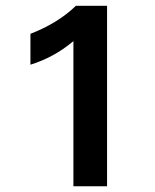

<svg xmlns="http://www.w3.org/2000/svg" viewBox="-20 -648 539 668"><path d="M235.4 0V-504.9Q168 -448.2 85.9 -422.9V-530.3Q181.6 -567.4 244.1 -627.9H352.5V0Z"/></svg>

Font: Padauk Book
Style: Bold
Weight: 700
Designer: Debbi Hosken, Becca Hirsbrunner Spalinger
Foundry: SIL International
Version: Version 5.000